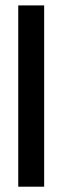

<svg xmlns="http://www.w3.org/2000/svg" viewBox="-20 -704 235 724"><path d="M48.8 -683.6H146.5V0H48.8Z"/></svg>

Font: BabelStone Runic Elder Futhark
Style: Regular
Weight: 400
Designer: Andrew West
Foundry: BabelStone
Version: Version 3.005 March 14, 2022